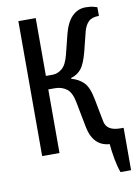

<svg xmlns="http://www.w3.org/2000/svg" viewBox="-94 -770 693 981"><g transform="rotate(-10 252.5 -280.0)"><path d="M70 0V-700H160V-400H195Q221 -400 244 -419Q267 -438 280 -490L305 -590Q320 -650 349.5 -680Q379 -710 420 -710Q446 -710 463 -705Q480 -700 480 -700V-655Q443 -655 425.5 -637.5Q408 -620 400 -590L375 -490Q359 -428 339 -402.5Q319 -377 285 -367V-363Q323 -353 348 -328Q373 -303 385 -240L408 -120Q413 -95 433 -82.5Q453 -70 490 -70V0Q490 0 473 0Q456 0 430 0Q336 0 315 -110L290 -240Q280 -293 254.5 -311.5Q229 -330 195 -330H160V0ZM450 150Q439 120 431.5 80Q424 40 420 -5L455 -70H505V150Z"/></g></svg>

Font: Cuprum
Style: Regular
Weight: 400
Designer: Jovanny Lemonad
Foundry: Jovanny Lemonad
Version: Version 3.000